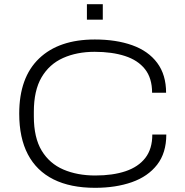

<svg xmlns="http://www.w3.org/2000/svg" viewBox="-20 -887 885 919"><path d="M435 12Q317 12 236 -28.5Q155 -69 113.5 -148Q72 -227 72 -343Q72 -516 167 -607Q262 -698 434 -698Q536 -698 613 -670.5Q690 -643 732.5 -586Q775 -529 775 -443H708Q708 -513 674 -556Q640 -599 578 -619Q516 -639 433 -639Q348 -639 282 -609.5Q216 -580 179 -517Q142 -454 142 -352V-330Q142 -228 179.5 -166Q217 -104 283.5 -75.5Q350 -47 436 -47Q520 -47 581 -67.5Q642 -88 675.5 -131Q709 -174 709 -243H776Q776 -155 732 -98.5Q688 -42 611 -15Q534 12 435 12ZM396 -793V-867H472V-793Z"/></svg>

Font: Archivo SemiExpanded ExtraLight
Style: Regular
Weight: 250
Width: 6
Designer: Hector Gatti
Foundry: Omnibus-Type
Version: Version 2.001